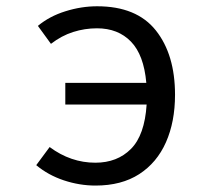

<svg xmlns="http://www.w3.org/2000/svg" viewBox="-20 -571 655 603"><path d="M285.1 -551.3Q409.2 -551.3 469.5 -475.4Q529.7 -399.5 529.7 -273.3Q529.7 -188.7 501.3 -124.4Q472.8 -60 417.2 -24.1Q361.5 11.8 280 11.8Q229.7 11.8 180.5 -4.6Q131.3 -21 93.8 -52.3L135.9 -109.2Q202.1 -60 279.5 -60Q348.2 -60 391.3 -103.3Q434.4 -146.7 440.5 -242.6H185.1V-310.8H439.5Q431.8 -398.5 391.3 -440.3Q350.8 -482.1 284.6 -482.1Q246.2 -482.1 209.7 -470.5Q173.3 -459 140 -433.3L99 -489.7Q135.4 -520 185.4 -535.6Q235.4 -551.3 285.1 -551.3Z"/></svg>

Font: FiraCode Nerd Font
Style: Regular
Weight: 400
Designer: Carrois Corporate, Edenspiekermann AG, Nikita Prokopov
Foundry: Carrois Corporate, Edenspiekermann AG, Nikita Prokopov
Version: Version 6.002;Nerd Fonts 2.2.2